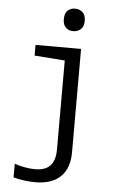

<svg xmlns="http://www.w3.org/2000/svg" viewBox="-64 -806 692 1096"><g transform="rotate(5 281.5 -258.5)"><path d="M321 -633Q295 -633 278.5 -649Q262 -665 262 -697Q262 -730 278.5 -746Q295 -762 321 -762Q347 -762 364.5 -746Q382 -730 382 -697Q382 -664 364 -648.5Q346 -633 321 -633ZM180 245Q149 245 114 240Q79 235 55 228V150Q80 159 112 165Q144 171 172 171Q232 171 260 140.5Q288 110 288 48V-462L114 -475V-536H375V56Q375 149 324.5 197Q274 245 180 245Z"/></g></svg>

Font: Noto Sans Mono SemiCondensed
Style: Regular
Weight: 400
Width: 4
Designer: Monotype Design Team
Foundry: Monotype Imaging Inc.
Version: Version 2.014